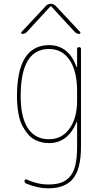

<svg xmlns="http://www.w3.org/2000/svg" viewBox="-20 -770 540 1020"><path d="M240.2 -509.8Q89.8 -509.8 89.8 -259.8Q89.8 -146.5 128.4 -88.4Q167 -30.3 240.2 -30.3Q308.6 -30.3 349.1 -86.4Q389.6 -142.6 389.6 -235.4V-285.2Q389.6 -391.6 350.1 -450.7Q310.5 -509.8 240.2 -509.8ZM240.2 -9.8Q222.7 -9.8 205.6 -13.2Q188.5 -16.6 168.5 -25.9Q148.4 -35.2 131.8 -53.7Q115.2 -72.3 100.6 -98.1Q85.9 -124 78.1 -166Q70.3 -208 70.3 -259.8Q70.3 -529.3 240.2 -530.3Q343.8 -530.3 386.7 -415Q386.7 -413.1 388.7 -413.1Q389.6 -413.1 389.6 -414.1V-509.8Q389.6 -519.5 399.9 -519.5Q410.2 -519.5 410.2 -509.8V9.8Q410.2 126 368.7 178.2Q327.1 230.5 235.4 230.5Q181.6 230.5 119.1 205.1Q110.4 202.1 110.4 190.4Q110.4 186.5 113.8 184.1Q117.2 181.6 121.1 183.6Q179.7 210 235.4 210Q273.4 210 299.3 202.1Q325.2 194.3 347.2 172.9Q369.1 151.4 379.4 111.3Q389.6 71.3 389.6 9.8V-121.1Q389.6 -122.1 388.7 -122.1Q386.7 -122.1 386.7 -121.1Q340.8 -9.8 240.2 -9.8ZM98.6 -589.8Q94.7 -589.8 92.8 -593.3Q90.8 -596.7 93.8 -599.6L224.6 -739.3Q235.4 -750 249.5 -750Q263.7 -750 275.4 -739.3L406.2 -599.6Q408.2 -596.7 406.7 -593.3Q405.3 -589.8 401.4 -589.8Q388.7 -589.8 377.9 -599.6L252 -736.3H250H248L122.1 -599.6Q111.3 -589.8 98.6 -589.8Z"/></svg>

Font: Rounded Mgen+ 1m thin
Style: Regular
Weight: 100
Designer: [Source Han Sans]
Ryoko NISHIZUKA  (kana & ideographs); Paul D. Hunt (Latin, Greek & Cyrillic); Wenlong ZHANG  (bopomofo
Version: Version 1.059.20150602